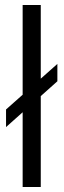

<svg xmlns="http://www.w3.org/2000/svg" viewBox="-20 -743 253 763"><path d="M70 0V-723H142V0ZM4 -238V-308L208 -489V-420Z"/></svg>

Font: Archivo SemiBold Light
Style: Regular
Weight: 300
Version: Version 2.001